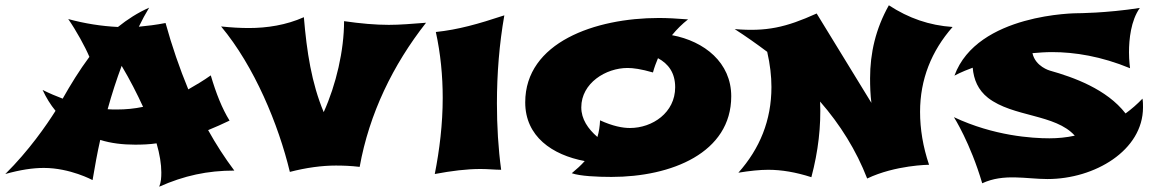

<svg xmlns="http://www.w3.org/2000/svg" viewBox="-79 -640 4369 726"><path d="M789 -184C761 -229 738 -287 718 -355C690 -335 661 -318 633 -302C600 -382 571 -466 547 -553C511 -546 478 -542 446 -539C458 -564 471 -588 485 -611C442 -592 403 -567 367 -538C305 -541 241 -551 179 -568C209 -525 243 -463 259 -425C221 -374 188 -320 158 -267C134 -276 108 -287 82 -300C96 -270 112 -244 131 -221C97 -167 30 -70 -59 18C-2 2 45 -5 87 -5C186 -5 271 41 271 41C280 -12 289 -63 300 -111C341 -98 386 -93 432 -93C458 -93 486 -94 513 -98C525 -57 531 -19 531 12C531 31 530 49 523 66C617 24 706 5 807 5C771 -43 738 -94 708 -148C735 -159 762 -171 789 -184ZM462 -236C429 -229 396 -226 363 -226C351 -226 340 -226 328 -227C344 -285 362 -340 381 -391C412 -339 439 -286 462 -236Z M1532 -554C1479 -550 1434 -546 1391 -546C1341 -546 1284 -551 1222 -560C1222 -449 1192 -320 1145 -216C1099 -326 1081 -444 1070 -575C1003 -545 930 -534 862 -534C830 -534 794 -536 757 -540C883 -389 974 -169 1017 10C1079 -6 1138 -14 1191 -14C1218 -14 1247 -13 1281 -9C1317 -210 1407 -395 1532 -554Z M1828 -582C1728 -549 1654 -528 1569 -519C1587 -437 1595 -353 1595 -270C1595 -171 1583 -73 1565 18C1629 6 1685 -1 1738 -1C1768 -1 1792 2 1816 2C1805 -79 1800 -164 1800 -249C1800 -362 1809 -474 1828 -582Z M2518 -567C2480 -570 2445 -572 2412 -572C2172 -572 1907 -480 1907 -253C1907 -124 2009 -54 2132 -31C2118 -15 2101 0 2083 15C2114 26 2180 29 2233 29C2460 29 2686 -62 2686 -276C2686 -403 2585 -484 2462 -507C2480 -529 2500 -549 2523 -567ZM2474 -310C2474 -214 2388 -156 2303 -156C2275 -156 2238 -163 2190 -185C2189 -163 2186 -142 2180 -122C2144 -153 2119 -190 2119 -234C2119 -326 2212 -383 2294 -383C2315 -383 2345 -379 2390 -366C2395 -385 2402 -403 2409 -420C2448 -399 2474 -365 2474 -310Z M3523 -538C3435 -544 3357 -571 3282 -620C3232 -531 3211 -439 3211 -344C3211 -314 3212 -282 3216 -251L3009 -589C2892 -536 2819 -520 2699 -530C2741 -503 2782 -474 2822 -444C2833 -396 2838 -352 2838 -311C2838 -185 2794 -78 2713 13C2756 6 2794 2 2826 2C2876 2 2930 11 2989 30C3015 -68 3026 -163 3022 -256C3098 -169 3159 -71 3200 35C3307 -16 3434 -17 3434 -17C3411 -85 3400 -152 3400 -217C3400 -340 3443 -447 3523 -538Z M4241 -267C4221 -246 4199 -227 4177 -211C4106 -303 3980 -348 3891 -373C3891 -373 3836 -388 3825 -439C3849 -441 3873 -443 3899 -443C3985 -443 4085 -427 4194 -382C4194 -382 4190 -411 4190 -442C4190 -491 4197 -562 4231 -610C4102 -590 3995 -590 3995 -590C3995 -590 3616 -590 3530 -354C3530 -354 3555 -368 3599 -384C3603 -339 3619 -300 3657 -270C3751 -197 3912 -209 3985 -127C3953 -120 3920 -117 3889 -117C3824 -117 3679 -126 3528 -197C3528 -197 3590 -100 3635 53C3717 15 3801 37 3882 37C4060 37 4243 -71 4243 -234C4243 -245 4243 -256 4241 -267Z"/></svg>

Font: Shojumaru
Style: Regular
Weight: 400
Designer: Astigmatic (AOETI)
Foundry: Astigmatic (AOETI)
Version: Version 1.000